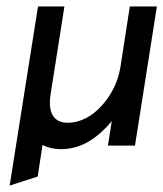

<svg xmlns="http://www.w3.org/2000/svg" viewBox="-20 -452 507 596"><path d="M10 124 97 96 112 -2C127 6 147 11 170 11C236 11 287 -28 327 -76L315 0H399L467 -432H383L354 -245C346 -192 320 -149 292 -120C267 -93 231 -71 190 -71C143 -71 129 -107 137 -159L180 -432H98Z"/></svg>

Font: Charger Pro
Style: BdNarObl
Weight: 700
Designer: Jasper
Foundry: Cannot Into Space Fonts
Version: Version 1.09